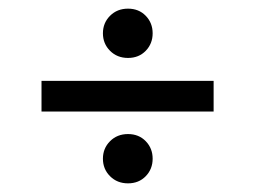

<svg xmlns="http://www.w3.org/2000/svg" viewBox="-20 -513 590 444"><path d="M76 -255V-326H474V-255ZM276 -89Q251 -89 234.5 -105.5Q218 -122 218 -146Q218 -170 234.5 -186.5Q251 -203 276 -203Q301 -203 317 -186.5Q333 -170 333 -146Q333 -122 317 -105.5Q301 -89 276 -89ZM276 -379Q251 -379 234.5 -395.5Q218 -412 218 -436Q218 -460 234.5 -476.5Q251 -493 276 -493Q301 -493 317 -476.5Q333 -460 333 -436Q333 -412 317 -395.5Q301 -379 276 -379Z"/></svg>

Font: DM Sans 20pt
Style: Regular
Weight: 400
Version: Version 4.004;gftools[0.9.30]